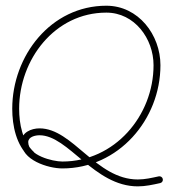

<svg xmlns="http://www.w3.org/2000/svg" viewBox="-20 -574 587 668"><path d="M98.3 -44.7C98.3 -44.7 98.3 -44.7 98.3 -44.7C58 -82 46.6 -143.1 46.6 -195.8C46.6 -366.4 170.2 -530.1 350 -530.1C448.1 -530.1 514.2 -439.6 514.2 -347.1C514.2 -170.9 378.6 -12 197 -12C162.2 -12 78.2 -33.6 78.2 -79.5C78.2 -98.2 103 -103.4 117.5 -103.4C218.3 -103.4 306.8 74.4 459.5 74.4C486.1 74.4 511.5 68.7 537.3 63C543.8 61.6 547.9 55.2 546.4 48.7C545 42.3 538.6 38.2 532.2 39.6C532.2 39.6 532.2 39.6 532.2 39.6C508.1 44.8 484.3 50.4 459.5 50.4C313.8 50.4 233.6 -127.4 117.5 -127.4C88.6 -127.4 54.2 -113.2 54.2 -79.5C54.2 -17.3 147.2 12 197 12C391.8 12 538.2 -157.7 538.2 -347.1C538.2 -452.9 461.5 -554.1 350 -554.1C156.9 -554.1 22.6 -379.7 22.6 -195.8C22.6 -136.1 36.5 -69.2 82 -27.1C86.8 -22.6 94.4 -22.9 98.9 -27.8C103.4 -32.6 103.1 -40.2 98.3 -44.7Z"/></svg>

Font: FRB American Cursive Guidelines Light
Style: Italic
Weight: 300
Italic angle: -25°
Version: Version 2.0;Modular Font Editor K font №1